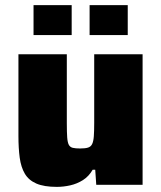

<svg xmlns="http://www.w3.org/2000/svg" viewBox="-20 -722 630 750"><path d="M202 8Q152 8 122 -5Q92 -18 77 -43.5Q62 -69 57 -106Q52 -143 52 -191V-510H241V-241Q241 -205 242.5 -185Q244 -165 249 -156Q254 -147 264.5 -144.5Q275 -142 293 -142Q313 -142 324 -145.5Q335 -149 340 -159.5Q345 -170 346.5 -189.5Q348 -209 348 -243V-510H537V0H356L352 -59H342Q327 -33 304 -18.5Q281 -4 254.5 2Q228 8 202 8ZM111 -585V-702H260V-585ZM330 -585V-702H479V-585Z"/></svg>

Font: Saira Thin ExtraBold
Style: Regular
Weight: 800
Version: Version 1.101